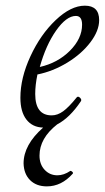

<svg xmlns="http://www.w3.org/2000/svg" viewBox="-20 -436 369 676"><path d="M145 220.2Q107.9 220.2 85.9 198.2Q64 176.3 63 139.2Q63 74.2 131.8 13.2Q94.2 12.2 73 -15.1Q51.8 -42.5 51.8 -91.8Q51.8 -161.6 87.2 -238Q122.6 -314.5 176 -365.2Q229.5 -416 278.8 -416Q329.1 -416 329.1 -365.2Q329.1 -327.6 298.1 -286.9Q267.1 -246.1 216.6 -215.3Q166 -184.6 111.8 -173.8Q104 -136.7 104 -105Q104 -29.8 162.1 -29.8Q182.6 -29.8 202.6 -44.4Q222.7 -59.1 251 -94.2Q255.9 -97.7 262 -91.6Q268.1 -85.4 265.1 -80.1Q226.1 -21.5 181.2 2Q119.1 50.8 119.1 111.8Q119.1 142.6 137.2 161.9Q155.3 181.2 182.1 181.2Q204.6 181.2 227.1 166Q230 164.6 234.4 168.7Q238.8 172.9 235.8 175.8Q196.3 220.2 145 220.2ZM120.1 -200.2Q183.1 -214.4 226.1 -257.3Q269 -300.3 269 -349.1Q269 -379.9 247.1 -379.9Q213.9 -379.9 177.7 -328.6Q141.6 -277.3 120.1 -200.2Z"/></svg>

Font: Junicode SmCond Light
Style: Italic
Weight: 300
Width: 4
Italic angle: -11°
Designer: Peter S. Baker
Version: Version 2.206